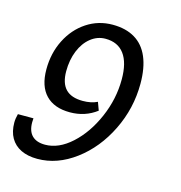

<svg xmlns="http://www.w3.org/2000/svg" viewBox="-87 -504 661 702"><g transform="rotate(15 244.0 -153.5)"><path d="M0 12.9Q0 -2.4 4.8 -20.2H63.7Q63.7 -12.9 62.9 -4.8Q62.9 28.2 79.8 45.2Q96.8 62.1 129 62.1Q180.6 62.1 229 18.1Q277.4 -25.8 308.1 -96.4Q338.7 -166.9 338.7 -241.1Q338.7 -304 314.5 -336.7Q290.3 -369.4 243.5 -369.4Q212.9 -369.4 187.9 -349.6Q162.9 -329.8 148.8 -295.2Q134.7 -260.5 134.7 -217.7Q134.7 -172.6 156 -150.4Q177.4 -128.2 221 -128.2Q252.4 -128.2 275.8 -139.5L287.1 -108.9Q243.5 -75.8 186.3 -75.8Q126.6 -75.8 94.8 -108.9Q62.9 -141.9 62.9 -205.6Q62.9 -266.9 88.3 -317.3Q113.7 -367.7 157.7 -396.8Q201.6 -425.8 255.6 -425.8Q305.6 -425.8 339.9 -405.2Q374.2 -384.7 391.5 -344Q408.9 -303.2 408.9 -243.5Q408.9 -150 367.7 -66.1Q326.6 17.7 258.5 68.5Q190.3 119.4 115.3 119.4Q79 119.4 53.2 106.9Q27.4 94.4 13.7 70.6Q0 46.8 0 12.9Z"/></g></svg>

Font: Playfair Micro SmCond SmLight
Style: Italic
Weight: 360
Width: 4
Italic angle: -15.6°
Designer: Claus Eggers Sørensen
Foundry: Claus Eggers Sørensen
Version: Version 2.203;Glyphs 3.3 (3326)